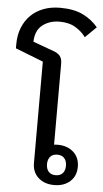

<svg xmlns="http://www.w3.org/2000/svg" viewBox="-65 -918 517 968"><g transform="rotate(5 193.5 -434.5)"><path d="M247 12Q198 12 167 -15.5Q136 -43 136 -90V-603L-5 -658V-679Q-5 -725 10 -762.5Q25 -800 52 -826.5Q79 -853 116.5 -867Q154 -881 199 -881Q269 -881 314.5 -859Q360 -837 392 -799L336 -744Q318 -770 285 -790.5Q252 -811 203 -811Q153 -811 117.5 -784Q82 -757 80 -699L184 -661Q207 -653 218 -639.5Q229 -626 229 -600V-191Q234 -191 238 -191.5Q242 -192 247 -192Q296 -192 327 -164.5Q358 -137 358 -90Q358 -43 327 -15.5Q296 12 247 12ZM250 -38Q273 -38 285.5 -52Q298 -66 298 -90Q298 -114 285.5 -128Q273 -142 250 -142Q227 -142 214.5 -128Q202 -114 202 -90Q202 -66 214.5 -52Q227 -38 250 -38Z"/></g></svg>

Font: IBM Plex Sans Thai Looped Text
Style: Regular
Weight: 450
Designer: Mike Abbink, Paul van der Laan, Pieter van Rosmalen, Ben Mitchell, Mark Frömberg
Foundry: Bold Monday
Version: Version 1.1